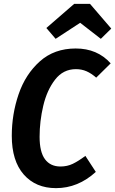

<svg xmlns="http://www.w3.org/2000/svg" viewBox="-20 -958 596 994"><path d="M553 -630 478 -556Q453 -578 428 -589Q403 -600 373 -600Q307 -600 265 -545.5Q223 -491 204 -410.5Q185 -330 185 -250Q185 -171 213 -133.5Q241 -96 293 -96Q328 -96 357 -110Q386 -124 422 -151L476 -68Q384 16 270 16Q165 16 103 -54.5Q41 -125 41 -255Q41 -367 76.5 -470.5Q112 -574 186.5 -640.5Q261 -707 372 -707Q484 -707 553 -630ZM220 -813 364 -938H446L556 -810L502 -757L395 -840L268 -757Z"/></svg>

Font: Fira Sans Condensed SemiBold
Style: Italic
Weight: 600
Width: 3
Italic angle: -8°
Designer: bBox Type GmbH & Carrois Corporate GbR & Edenspiekermann AG
Foundry: bBox Type GmbH & Carrois Corporate GbR & Edenspiekermann AG
Version: Version 4.301